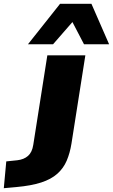

<svg xmlns="http://www.w3.org/2000/svg" viewBox="-139 -797 594 1010"><path d="M-119 193 -106 52 -48 46Q-13 42 8.5 23Q30 4 36 -35L110 -506H310L237 -42Q229 8 212 48Q195 88 162.5 117Q130 146 77.5 163Q25 180 -53 187ZM8 -564 177 -777H342L435 -564H303L242 -681L140 -564Z"/></svg>

Font: Nunito Sans 7pt SemiExpanded Black
Style: Italic
Weight: 900
Width: 6
Italic angle: -9°
Designer: Vernon Adams
Foundry: Vernon Adams
Version: Version 3.101;gftools[0.9.27]